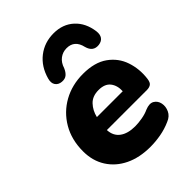

<svg xmlns="http://www.w3.org/2000/svg" viewBox="-219 -871 993 993"><g transform="rotate(-45 277.5 -374.0)"><path d="M291 11Q212 11 153 -17.5Q94 -46 61 -98Q28 -150 28 -219Q28 -304 65.5 -368Q103 -432 167 -467.5Q231 -503 311 -503Q396 -503 447 -466.5Q498 -430 517.5 -372Q537 -314 529 -250Q526 -225 514.5 -217.5Q503 -210 486 -210H193Q195 -166 226 -143Q257 -120 311 -120Q334 -120 362.5 -125Q391 -130 412 -140Q446 -154 466 -142Q486 -130 491 -105.5Q496 -81 484.5 -56Q473 -31 443 -19Q407 -3 368 4Q329 11 291 11ZM309 -387Q264 -387 238.5 -360Q213 -333 204 -294H393Q395 -335 374.5 -361Q354 -387 309 -387ZM205 -551Q182 -553 170.5 -569.5Q159 -586 167 -614Q186 -682 235.5 -720.5Q285 -759 352 -759Q419 -759 463 -718.5Q507 -678 516 -609Q519 -584 508.5 -569Q498 -554 475 -551Q430 -546 417 -594Q403 -657 345 -657Q317 -657 295 -640.5Q273 -624 263 -592Q254 -571 240.5 -560Q227 -549 205 -551Z"/></g></svg>

Font: Nunito Black
Style: Italic
Weight: 900
Italic angle: -9°
Designer: Vernon Adams
Foundry: Vernon Adams
Version: Version 3.601; ttfautohint (v1.8.2.53-6de2)